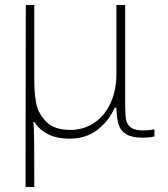

<svg xmlns="http://www.w3.org/2000/svg" viewBox="-20 -545 672 767"><path d="M83 -525H117V-218Q117 -173 124.5 -133Q132 -93 164 -59.5Q196 -26 261 -26Q314 -26 356 -54Q398 -82 421.5 -133Q445 -184 445 -249V-525H480V-127Q480 -88 483.5 -68Q487 -48 502.5 -36Q518 -24 552 -24Q571 -24 597 -28V0Q575 5 550 5Q507 5 484 -9Q461 -23 453.5 -48.5Q446 -74 445 -115H438Q416 -63 370 -27Q324 9 257 9Q161 9 117 -58H113Q116 -43 116.5 23Q117 89 117 202H82Z"/></svg>

Font: Be Vietnam Thin
Style: Regular
Weight: 100
Designer: Gabriel Lam
Foundry: TypeRant
Version: Version 4.000